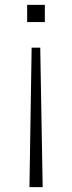

<svg xmlns="http://www.w3.org/2000/svg" viewBox="-20 -549 297 792"><path d="M101.5 223H156L146 -352.5H110.5ZM92 -458H165V-529H92Z"/></svg>

Font: Hepta Slab ExtraLight Light
Style: Regular
Weight: 300
Version: Version 1.100